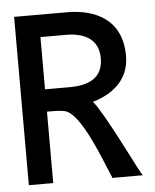

<svg xmlns="http://www.w3.org/2000/svg" viewBox="-46 -620 531 659"><g transform="rotate(-5 219.5 -290.0)"><path d="M27 0H111V-246H134C148 -246 159 -245 170 -243C228 -233 290 -56 314 -3V0H420L415 -7C400 -32 306 -226 271 -266C335 -284 398 -328 398 -413C398 -541 303 -580 209 -580H27ZM111 -323V-503H200C265 -503 311 -476 311 -413C311 -345 262 -323 196 -323Z"/></g></svg>

Font: Charger Pro
Style: BdNar
Weight: 700
Designer: Jasper
Foundry: Cannot Into Space Fonts
Version: Version 1.09